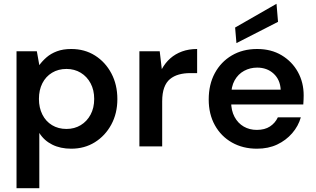

<svg xmlns="http://www.w3.org/2000/svg" viewBox="-20 -771 1662 1011"><path d="M67 220V-501H174L187 -428Q203 -450 225.5 -469.5Q248 -489 280 -501Q312 -513 355 -513Q426 -513 480.5 -478.5Q535 -444 566.5 -384.5Q598 -325 598 -249Q598 -174 566 -115Q534 -56 479.5 -22Q425 12 355 12Q298 12 255 -9.5Q212 -31 187 -71V220ZM330 -92Q372 -92 405 -112Q438 -132 457 -167.5Q476 -203 476 -250Q476 -297 457 -332.5Q438 -368 405 -388Q372 -408 330 -408Q287 -408 254 -388Q221 -368 203 -332.5Q185 -297 185 -250Q185 -204 203 -168Q221 -132 254 -112Q287 -92 330 -92Z M714 0V-501H821L832 -407Q850 -440 876.5 -463.5Q903 -487 938.5 -500Q974 -513 1018 -513V-386H980Q949 -386 922 -378.5Q895 -371 875 -354.5Q855 -338 844.5 -309Q834 -280 834 -237V0Z M1333 12Q1259 12 1201.5 -20.5Q1144 -53 1111.5 -111.5Q1079 -170 1079 -247Q1079 -326 1111 -385.5Q1143 -445 1200.5 -479Q1258 -513 1334 -513Q1408 -513 1463 -480Q1518 -447 1548.5 -392Q1579 -337 1579 -269Q1579 -259 1578.5 -247Q1578 -235 1577 -221H1166V-299H1458Q1455 -352 1420.5 -383.5Q1386 -415 1334 -415Q1297 -415 1265.5 -398Q1234 -381 1215.5 -348Q1197 -315 1197 -265V-236Q1197 -189 1215 -155.5Q1233 -122 1263.5 -104.5Q1294 -87 1332 -87Q1374 -87 1401.5 -105Q1429 -123 1443 -153H1564Q1551 -107 1518.5 -69.5Q1486 -32 1439.5 -10Q1393 12 1333 12ZM1225 -544 1218 -626 1436 -751 1444 -656Z"/></svg>

Font: DM Sans 18pt SemiBold
Style: Regular
Weight: 600
Designer: Colophon Foundry, Jonny Pinhorn
Foundry: Colophon Foundry
Version: Version 4.004;gftools[0.9.30]